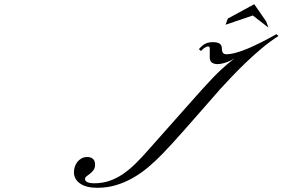

<svg xmlns="http://www.w3.org/2000/svg" viewBox="-20 -895 1346 914"><path d="M1183.6 -821.3 1053.7 -777.3 1064.5 -806.6 1190.4 -875 1247.1 -793 1257.8 -763.7ZM926.8 -661.1Q943.4 -680.2 958 -687.3Q972.7 -694.3 993.2 -694.3Q1016.1 -694.3 1026.1 -686.8Q1036.1 -679.2 1036.1 -665Q1036.1 -655.8 1038.1 -650.1Q1040 -644.5 1043.2 -641.6Q1046.4 -638.7 1050 -637.7Q1053.7 -636.7 1057.6 -636.7Q1073.7 -636.7 1093.8 -641.6Q1113.8 -646.5 1135.7 -654.5Q1157.7 -662.6 1180.4 -672.9Q1203.1 -683.1 1224.1 -693.8Q1245.1 -704.6 1263.7 -714.6Q1282.2 -724.6 1295.9 -732.4L1305.7 -723.6Q1265.1 -697.8 1225.8 -664.8Q1186.5 -631.8 1150.6 -597.4Q1114.7 -563 1083 -529.5Q1051.3 -496.1 1026.4 -468.8Q1011.7 -452.1 992.2 -429.7Q972.7 -407.2 949.7 -381.1Q926.8 -355 901.9 -326.7Q877 -298.3 851.8 -269.8Q826.7 -241.2 801.8 -214.1Q776.9 -187 754.9 -164.1Q720.7 -128.4 685.1 -98.6Q649.4 -68.8 610.8 -47.1Q572.3 -25.4 530.8 -13.2Q489.3 -1 443.4 -1Q390.1 -1 361.1 -21.5Q332 -42 332 -75.2Q332 -87.4 335.9 -100.3Q339.8 -113.3 347.9 -123.8Q356 -134.3 367.9 -140.9Q379.9 -147.5 395.5 -147.5Q413.1 -147.5 422.9 -138.2Q432.6 -128.9 432.6 -111.3Q432.6 -95.2 425 -85.2Q417.5 -75.2 408.7 -68.4Q399.9 -61.5 392.3 -55.9Q384.8 -50.3 384.8 -43Q384.8 -32.7 396.5 -27.6Q408.2 -22.5 428.7 -22.5Q467.8 -22.5 501.5 -34.2Q535.2 -45.9 565.9 -66.9Q596.7 -87.9 626.2 -117.2Q655.8 -146.5 686.5 -181.6Q733.9 -235.4 788.8 -296.9Q843.8 -358.4 901.4 -423.8Q944.8 -473.1 991.7 -522.9Q1038.6 -572.8 1096.7 -617.2Q1090.8 -613.3 1081.3 -608.4Q1071.8 -603.5 1060.5 -599.4Q1049.3 -595.2 1037.4 -592.5Q1025.4 -589.8 1014.6 -589.8Q999 -589.8 988.8 -597.2Q978.5 -604.5 978.5 -623V-665Q978.5 -669.4 976.1 -671.6Q973.6 -673.8 969.7 -673.8Q964.4 -673.8 956.8 -669.4Q949.2 -665 936.5 -652.3Z"/></svg>

Font: Meie Script
Style: Regular
Weight: 400
Version: Version 1.001